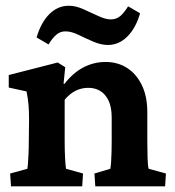

<svg xmlns="http://www.w3.org/2000/svg" viewBox="-20 -654 614 674"><path d="M18.6 0 15.6 -44.9 76.2 -61.5Q77.1 -65.4 78.1 -79.1Q79.1 -92.8 80.1 -113.8Q81.1 -134.8 81.1 -159.2L82 -233.4Q82 -263.7 80.1 -286.1Q78.1 -308.6 73.2 -333L10.7 -346.7V-390.6L182.6 -434.6L209 -418L203.1 -360.4L206.1 -359.4Q236.3 -398.4 272.9 -417.5Q309.6 -436.5 350.6 -436.5Q392.6 -436.5 425.3 -416Q458 -395.5 477.5 -356Q497.1 -316.4 497.1 -260.7V-160.2Q497.1 -127 498 -98.1Q499 -69.3 502 -61.5L562.5 -44.9L559.6 0H314.5L311.5 -44.9L367.2 -61.5Q369.1 -70.3 370.1 -86.4Q371.1 -102.5 371.6 -122.1Q372.1 -141.6 372.1 -159.2V-241.2Q372.1 -278.3 360.8 -301.3Q349.6 -324.2 331.5 -335Q313.5 -345.7 290 -345.7Q265.6 -345.7 244.6 -335Q223.6 -324.2 207 -303.7V-160.2Q207 -127 208.5 -98.1Q210 -69.3 211.9 -61.5L271.5 -44.9L268.6 0ZM429.7 -631.8 471.7 -607.4Q457 -555.7 427.2 -525.9Q397.5 -496.1 358.4 -496.1Q335 -496.1 307.6 -507.8Q280.3 -519.5 255.4 -531.7Q230.5 -543.9 210 -543.9Q191.4 -543.9 177.7 -532.2Q164.1 -520.5 150.4 -498L108.4 -522.5Q124 -575.2 153.3 -604.5Q182.6 -633.8 221.7 -633.8Q246.1 -633.8 272.9 -621.6Q299.8 -609.4 325.2 -597.7Q350.6 -585.9 369.1 -585.9Q388.7 -585.9 402.3 -597.7Q416 -609.4 429.7 -631.8Z"/></svg>

Font: Crimson Pro
Style: Bold
Weight: 700
Designer: Jacques Le Bailly
Foundry: Baron von Fonthausen
Version: Version 1.003